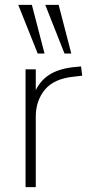

<svg xmlns="http://www.w3.org/2000/svg" viewBox="-20 -769 366 789"><path d="M318 -458 284 -454Q202 -446 164.5 -400.5Q127 -355 127 -290V0H85V-484H127V-399Q150 -444 190.5 -466.5Q231 -489 292 -494L313 -496ZM135 -549 55 -749H111L163 -549ZM245 -549 166 -749H221L273 -549Z"/></svg>

Font: wassup Sans
Style: Light
Weight: 200
Version: Version 2.001